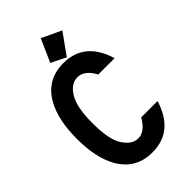

<svg xmlns="http://www.w3.org/2000/svg" viewBox="-279 -1038 1144 1144"><g transform="rotate(-45 293.0 -466.0)"><path d="M303.7 -942.4 427.7 -884.3 333 -752 239.7 -797.9ZM530.8 -185.5Q518.6 -144.5 500 -110.8Q433.6 9.8 293 9.8Q153.8 9.8 85.9 -110.4Q31.7 -207 31.7 -366.2Q31.7 -524.9 85.9 -622.1Q153.8 -742.2 293 -742.2Q433.6 -742.2 500 -621.6Q518.6 -587.9 530.8 -546.9H393.1Q391.6 -549.8 386.7 -558.1Q348.1 -623.5 293 -623.5Q237.8 -623.5 199.2 -558.1Q163.6 -497.6 163.6 -366.2Q163.6 -232.9 198.7 -174.8Q238.8 -108.9 293 -108.9Q345.2 -108.9 386.7 -174.3Q390.1 -179.7 393.1 -185.5Z"/></g></svg>

Font: Consola Mono
Style: Bold
Weight: 700
Monospace: yes
Designer: Wojciech Kalinowski "wmk69" (wmk69@o2.pl)
Foundry: Wojciech Kalinowski "wmk69" (wmk69@o2.pl)
Version: Version 2.1.0